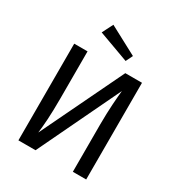

<svg xmlns="http://www.w3.org/2000/svg" viewBox="-209 -1048 1102 1185"><g transform="rotate(30 341.5 -455.5)"><path d="M583 -689H464L182 -103C189 -162 195 -229 195 -353V-689H100V0H222L501 -583C496 -533 488 -444 488 -336V0H583ZM251 -911 212 -834 428 -755 452 -804Z"/></g></svg>

Font: Fira Math
Style: Regular
Weight: 400
Designer: Xiangdong Zeng
Foundry: Xiangdong Zeng
Version: Version 0.3.4